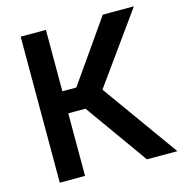

<svg xmlns="http://www.w3.org/2000/svg" viewBox="-105 -807 859 903"><g transform="rotate(-15 324.0 -355.5)"><path d="M75.7 0ZM282.7 -304.7H198.7V0H75.7V-710.9H198.7V-412.1H266.6L475.6 -710.9H627L382.8 -370.6L648.4 0H500Z"/></g></svg>

Font: Roboto-o Medium
Style: Regular
Weight: 500
Designer: Google
Version: Version 2.134; 2016; ttfautohint (v1.6)